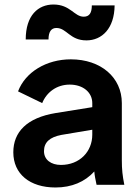

<svg xmlns="http://www.w3.org/2000/svg" viewBox="-20 -819 620 851"><path d="M226 12C298 12 356 -13 398 -59C399 -42 403 -24 408 0H531C523 -40 520 -68 520 -108V-362C520 -476 427 -556 294 -556C185 -556 92 -499 60 -414L167 -362C187 -411 232 -444 289 -444C349 -444 389 -409 389 -362V-344L227 -318C99 -297 39 -234 39 -144C39 -48 112 12 226 12ZM94 -644H195C195 -678 207 -695 230 -695C276 -695 289 -640 363 -640C432 -640 487 -693 488 -795H387C387 -763 377 -745 351 -745C309 -745 292 -799 217 -799C149 -799 94 -751 94 -644ZM175 -149C175 -188 200 -211 252 -221L389 -244V-222C389 -147 333 -88 250 -88C206 -88 175 -111 175 -149Z"/></svg>

Font: Mluvka
Style: Bold
Weight: 700
Designer: Modified by Jiří Krblich, Original typeface by Gumpita Rahayu
Foundry: Gumpita Rahayu & Jiří Krblich
Version: Version 2.000;Glyphs 3.1.1 (3134)